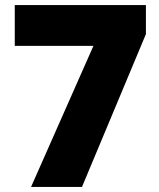

<svg xmlns="http://www.w3.org/2000/svg" viewBox="-20 -734 626 754"><path d="M102 0H302L553 -600V-714H38V-554H347Z"/></svg>

Font: Noto Sans Myanmar UI Black
Style: Regular
Weight: 900
Designer: Monotype Design Team
Foundry: Monotype Imaging Inc.
Version: Version 2.103